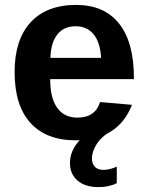

<svg xmlns="http://www.w3.org/2000/svg" viewBox="-20 -558 596 777"><path d="M183.1 -237.8Q183.1 -160.6 211.7 -121.3Q240.2 -82 293 -82Q365.7 -82 384.8 -145L514.2 -133.8Q458 9.8 286.1 9.8Q167 9.8 103 -60.8Q39.1 -131.3 39.1 -266.6Q39.1 -397.5 104 -467.8Q168.9 -538.1 288.1 -538.1Q401.9 -538.1 461.9 -462.6Q522 -387.2 522 -241.7V-237.8ZM389.2 -323.7Q385.3 -387.7 358.4 -419.7Q331.5 -451.7 286.1 -451.7Q237.8 -451.7 211.7 -418Q185.5 -384.3 184.1 -323.7ZM452.6 183.1Q421.9 199.2 378.9 199.2Q324.7 199.2 293.9 172.9Q263.2 146.5 263.2 101.6Q263.2 64.9 284.4 32.2Q305.7 -0.5 340.3 -18.6H415Q384.3 2 368.2 30Q352.1 58.1 352.1 84Q352.1 104.5 364 116.9Q376 129.4 397.9 129.4Q424.3 129.4 452.6 116.2Z"/></svg>

Font: Arimo
Style: Bold
Weight: 700
Designer: Steve Matteson
Foundry: Monotype Imaging Inc.
Version: Version 1.33